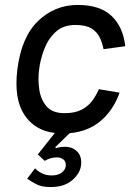

<svg xmlns="http://www.w3.org/2000/svg" viewBox="-20 -530 532 777"><path d="M122 151Q130 161 148 170.5Q166 180 189 180Q214 180 229 169Q244 158 246 143Q248 125 237.5 116Q227 107 210 107Q196 107 183 111Q170 115 161 121L133 95L202 8Q121 -1 78.5 -65.5Q36 -130 50 -247Q66 -379 133.5 -444.5Q201 -510 295 -510Q384 -510 431 -466Q478 -422 487 -343L399 -331Q394 -357 383 -379.5Q372 -402 349 -415.5Q326 -429 285 -429Q236 -429 205.5 -401Q175 -373 159 -331Q143 -289 138 -247Q133 -208 139 -167.5Q145 -127 168.5 -99.5Q192 -72 241 -72Q283 -72 310 -86Q337 -100 353.5 -122.5Q370 -145 380 -169L464 -155Q439 -85 388.5 -41.5Q338 2 262 9L204 65L206 70Q214 67 223 65.5Q232 64 243 64Q273 64 292.5 83.5Q312 103 308 139Q304 172 272 199.5Q240 227 184 227Q150 227 128 216Q106 205 90 193Z"/></svg>

Font: Haskoy Medium
Style: Italic
Weight: 500
Designer: Ertekin Erdin
Foundry: Ertekin Erdin
Version: Version 2.000; ttfautohint (v1.8.4.7-5d5b)